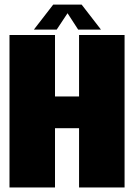

<svg xmlns="http://www.w3.org/2000/svg" viewBox="-20 -830 600 850"><path d="M22 0H223.5V-262.5H330V0H531.5V-675H330V-403H223.5V-675H22ZM130 -699H231L279 -771.5L326 -699H427L341.5 -809.5H215.5Z"/></svg>

Font: Anybody Condensed Black
Style: Regular
Weight: 900
Width: 3
Designer: Tyler Finck
Foundry: Etcetera Type Company
Version: Version 1.113;gftools[0.9.25]